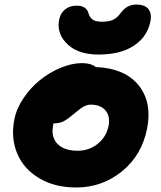

<svg xmlns="http://www.w3.org/2000/svg" viewBox="-20 -810 704 842"><path d="M412.1 -570.8Q325.7 -570.8 278.6 -613.5Q231.4 -656.2 237.8 -713.9Q242.2 -748.5 263.2 -766.8Q284.2 -785.2 315.9 -785.2Q358.9 -785.2 368.2 -752Q373 -733.9 386 -724.4Q398.9 -714.8 428.2 -714.8Q460 -714.8 477.8 -724.4Q495.6 -733.9 507.8 -751Q535.2 -790 577.1 -790Q617.7 -790 632.8 -767.6Q647.9 -745.1 637.2 -706.1Q621.6 -644 563.5 -607.4Q505.4 -570.8 412.1 -570.8ZM314 12.2Q219.7 12.2 151.6 -28.6Q83.5 -69.3 55.2 -137.5Q26.9 -205.6 43 -286.1Q52.2 -334 83.3 -379.9Q114.3 -425.8 155.5 -459Q196.8 -492.2 246.1 -512.7Q295.4 -533.2 339.8 -533.2Q378.9 -533.2 399.9 -516.1Q528.8 -510.3 588.4 -435.3Q647.9 -360.4 625 -246.1Q602.1 -129.4 514.9 -58.6Q427.7 12.2 314 12.2ZM212.9 -258.8Q203.1 -209 232.2 -179Q261.2 -148.9 320.8 -148.9Q370.6 -148.9 408.4 -179.2Q446.3 -209.5 456.1 -257.8Q464.4 -299.8 442.6 -325.4Q420.9 -351.1 377.9 -351.1Q373.5 -351.1 369.4 -350.6Q365.2 -350.1 360.8 -348.4Q356.4 -346.7 353.3 -345.7Q350.1 -344.7 345 -341.6Q339.8 -338.4 337.2 -336.7Q334.5 -335 328.6 -330.3Q322.8 -325.7 320.1 -323.7Q317.4 -321.8 310.1 -315.7Q302.7 -309.6 299.8 -307.1Q273.9 -285.2 256.6 -277.1Q239.3 -269 215.8 -269H214.8Q212.9 -263.2 212.9 -258.8Z"/></svg>

Font: Shantell Sans Normal
Style: Italic
Weight: 800
Italic angle: -11.31°
Designer: Stephen Nixon, Anya Danilova, Shantell Martin
Foundry: Arrow Type
Version: Version 1.006;[559af2be0]